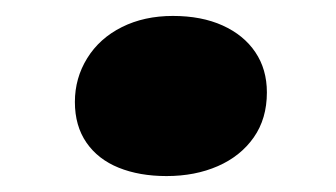

<svg xmlns="http://www.w3.org/2000/svg" viewBox="-20 -204 422 241"><path d="M74 -76Q74 -106 89.5 -131Q105 -156 133 -170Q161 -184 197 -184Q233 -184 259.5 -172Q286 -160 300.5 -138.5Q315 -117 315 -88Q315 -55 298.5 -31.5Q282 -8 253.5 4.5Q225 17 189 17Q155 17 129 6.5Q103 -4 88.5 -25Q74 -46 74 -76Z"/></svg>

Font: Literata Black
Style: Italic
Weight: 900
Italic angle: -2°
Designer: Latin by Veronika Burian and Jose Scaglione. Greek by Irene Vlachou. Cyrillic by Vera Evstafieva
Foundry: TypeTogether
Version: Version 3.002